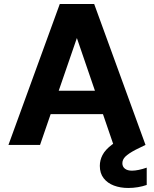

<svg xmlns="http://www.w3.org/2000/svg" viewBox="-20 -720 765 954"><path d="M22 0 277 -700H448L703 0H544L362 -531L179 0ZM133 -153 172 -269H540L578 -153ZM617 214Q578 214 546 202Q514 190 495 165.5Q476 141 476 104Q476 76 489.5 50Q503 24 536 -1Q569 -26 628 -50L671 -69L703 0L654 24Q618 43 603 58Q588 73 588 91Q588 108 600.5 118Q613 128 636 128Q651 128 670 124Q689 120 709 113V199Q689 206 665.5 210Q642 214 617 214Z"/></svg>

Font: DM Sans 11pt Black
Style: Regular
Weight: 900
Version: Version 4.004;gftools[0.9.30]